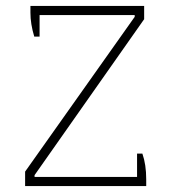

<svg xmlns="http://www.w3.org/2000/svg" viewBox="-20 -630 577 650"><path d="M65 -49 436 -573V-579H114V-506H96Q83 -549 83 -587V-610H468V-565L97 -37V-31H444V-110H462Q475 -73 475 -23V0H65Z"/></svg>

Font: Athiti ExtraLight
Style: Regular
Weight: 275
Designer: CadsonDemak Team
Foundry: CadsonDemak
Version: Version 1.033